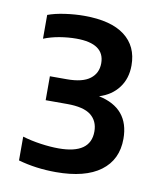

<svg xmlns="http://www.w3.org/2000/svg" viewBox="-65 -868 526 620"><g transform="rotate(10 198.5 -557.5)"><path d="M159 -301.5Q93.5 -301.5 35.5 -318V-396Q64 -387.5 95.8 -383Q127.5 -378.5 154.5 -378.5Q259 -378.5 259 -452Q259 -486.5 235 -505.5Q211 -524.5 157 -524.5H86.5V-603H142.5Q193.5 -603 218 -621.8Q242.5 -640.5 242.5 -673Q242.5 -737.5 150 -737.5Q123.5 -737.5 95.2 -732.8Q67 -728 43.5 -718.5V-796.5Q66 -805 99 -809.8Q132 -814.5 162.5 -814.5Q250 -814.5 295 -780.2Q340 -746 340 -683Q340 -640 317.2 -609.8Q294.5 -579.5 254 -567Q355.5 -545.5 355.5 -445Q355.5 -376.5 305 -339Q254.5 -301.5 159 -301.5Z"/></g></svg>

Font: Encode Sans SmCnd SmBold
Style: Regular
Weight: 600
Width: 4
Designer: Multiple Designers
Foundry: Impallari Type
Version: Version 3.002; ttfautohint (v1.8.3) -l 8 -r 50 -G 200 -x 14 